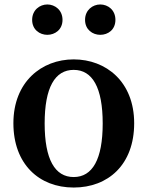

<svg xmlns="http://www.w3.org/2000/svg" viewBox="-20 -817 661 860"><path d="M310 23C464 23 581 -79 581 -265C581 -451 455 -551 310 -551C166 -551 40 -450 40 -265C40 -82 155 23 310 23ZM124 -728C124 -684 158 -661 192 -661C226 -661 260 -684 260 -728C260 -772 226 -797 192 -797C158 -797 124 -772 124 -728ZM180 -264C180 -425 226 -504 310 -504C394 -504 440 -425 440 -264C440 -103 394 -24 310 -24C226 -24 180 -103 180 -264ZM361 -728C361 -684 395 -661 429 -661C464 -661 497 -684 497 -728C497 -772 464 -797 429 -797C395 -797 361 -772 361 -728Z"/></svg>

Font: 寒蝉锦书宋Pro Soft
Style: Regular
Weight: 700
Designer: 寒蝉锦书宋{Warren} 思源宋体{Ryoko NISHIZUKA 西塚涼子 (kana & ideographs); Frank Grießhammer (Latin, Greek & Cyrillic); Wenlong ZHANG 
Foundry: Adobe & ChillType
Version: Version 2.000;Glyphs 3.1.1 (3135)